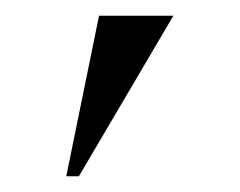

<svg xmlns="http://www.w3.org/2000/svg" viewBox="-20 -113 307 246"><path d="M202.1 -92.8 81.1 112.8H64.9L106.9 -92.8Z"/></svg>

Font: Halibut
Style: Regular
Weight: 400
Designer: Matteo Maggi
Foundry: Collletttivo
Version: Version 3.080 | FøM Fix